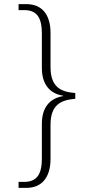

<svg xmlns="http://www.w3.org/2000/svg" viewBox="-20 -780 454 931"><path d="M70 131H108C183 131 225 80 225 -10V-175C225 -274 277 -295 345 -301V-329C277 -334 225 -356 225 -455V-620C225 -710 183 -760 108 -760H70V-731H97C159 -731 183 -694 183 -618V-451C183 -370 222 -326 286 -316V-314C221 -303 183 -259 183 -179V-10C183 64 159 102 97 102H70Z"/></svg>

Font: Noto Serif Lao ExtraLight
Style: Regular
Weight: 200
Designer: Monotype Design Team
Foundry: Monotype Imaging Inc.
Version: Version 2.003